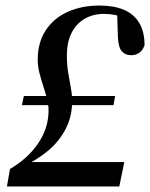

<svg xmlns="http://www.w3.org/2000/svg" viewBox="-20 -672 541 692"><path d="M5 0 16 -63Q81 -101 118 -156Q155 -211 155 -274Q155 -296 149 -318Q143 -340 135.5 -363Q128 -386 122 -409.5Q116 -433 116 -457Q116 -519 145 -563Q174 -607 224.5 -629.5Q275 -652 338 -652Q390 -652 426 -637Q462 -622 481.5 -590Q501 -558 501 -509Q494 -490 481.5 -481.5Q469 -473 453 -473Q432 -473 419.5 -486.5Q407 -500 405 -537L402 -630L435 -603Q415 -614 394.5 -618Q374 -622 356 -622Q315 -622 284.5 -604Q254 -586 237.5 -552.5Q221 -519 221 -472Q221 -440 225.5 -411.5Q230 -383 235 -357.5Q240 -332 240 -308Q240 -252 216.5 -207Q193 -162 153.5 -129Q114 -96 65 -73L72 -88H428L410 0ZM59 -293 66 -326H395L389 -293Z"/></svg>

Font: Source Serif 4 48pt SemiBold
Style: Italic
Weight: 600
Italic angle: -12°
Designer: Frank Grießhammer
Foundry: Adobe Systems Incorporated
Version: Version 4.004;hotconv 1.0.116;makeotfexe 2.5.65601